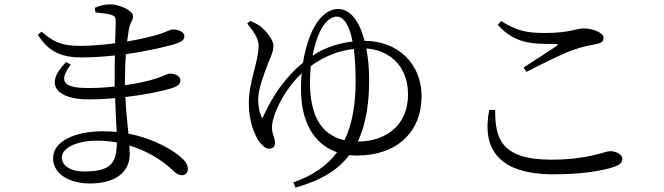

<svg xmlns="http://www.w3.org/2000/svg" viewBox="-20 -797 3040 879"><path d="M366 -12C299 -12 263 -41 263 -76C263 -117 326 -153 424 -153C455 -153 486 -150 515 -145C514 -50 487 -12 366 -12ZM552 -429C552 -476 554 -516 556 -549C662 -564 755 -586 791 -599C810 -606 824 -614 824 -631C824 -652 796 -662 772 -662C758 -662 741 -651 714 -642C683 -632 627 -618 562 -607C565 -631 568 -651 571 -668C576 -694 589 -702 589 -723C589 -749 527 -777 484 -777C457 -777 433 -770 414 -761L417 -740C449 -737 469 -735 490 -729C506 -723 510 -718 510 -698C510 -689 509 -650 507 -599C454 -592 398 -587 347 -587C253 -587 219 -611 170 -652L153 -638C204 -558 263 -534 356 -534C404 -534 456 -538 506 -543C505 -509 505 -474 505 -441V-401C464 -396 422 -394 382 -394C282 -394 240 -418 304 -501L283 -513C176 -407 245 -342 385 -342C425 -342 466 -344 507 -348C509 -287 512 -233 514 -193C494 -195 473 -196 451 -196C326 -196 223 -152 223 -73C223 -2 295 43 393 43C504 43 574 -6 574 -91C574 -104 573 -117 572 -131C648 -108 715 -69 766 -22C784 -5 795 5 813 5C829 5 840 -5 840 -24C840 -43 828 -61 806 -79C777 -105 692 -161 568 -185C563 -232 557 -288 554 -353C652 -364 739 -383 777 -397C795 -404 806 -414 806 -429C806 -450 780 -460 759 -460C747 -460 729 -449 696 -438C656 -425 606 -414 552 -407Z M1618 -149C1661 -239 1670 -347 1670 -430C1670 -481 1666 -530 1657 -575C1750 -570 1848 -505 1848 -365C1848 -216 1738 -149 1619 -149ZM1399 -422C1399 -446 1401 -471 1403 -495C1466 -540 1530 -565 1600 -573C1605 -533 1608 -484 1608 -424C1608 -322 1594 -231 1557 -155C1451 -179 1399 -267 1399 -422ZM1445 -653C1470 -704 1499 -721 1522 -721C1549 -721 1578 -691 1594 -607C1518 -598 1454 -572 1411 -542C1419 -585 1431 -624 1445 -653ZM1112 -689C1132 -662 1164 -628 1164 -587C1164 -518 1119 -420 1119 -325C1119 -235 1149 -172 1170 -144C1183 -130 1196 -116 1211 -116C1230 -116 1239 -127 1239 -143C1239 -167 1225 -183 1225 -213C1225 -266 1277 -383 1361 -461C1359 -438 1358 -414 1358 -388C1358 -238 1418 -136 1523 -100C1479 -40 1414 6 1323 38L1333 62C1456 26 1527 -19 1579 -87C1591 -86 1603 -85 1615 -85C1797 -85 1910 -193 1910 -357C1910 -507 1799 -610 1649 -610C1627 -696 1586 -756 1527 -756C1492 -756 1450 -731 1418 -672C1396 -632 1378 -576 1367 -510C1287 -444 1227 -359 1181 -255C1169 -273 1162 -310 1162 -341C1162 -389 1186 -450 1208 -509C1217 -531 1232 -561 1232 -587C1232 -615 1198 -654 1180 -670C1162 -685 1144 -694 1125 -701Z M2220 -294C2185 -118 2260 1 2514 1C2653 1 2742 -17 2788 -32C2818 -42 2829 -52 2829 -70C2829 -91 2799 -105 2774 -105C2747 -105 2676 -66 2503 -66C2272 -66 2246 -167 2247 -294ZM2390 -468C2459 -503 2550 -549 2600 -567C2650 -585 2680 -589 2708 -595C2733 -599 2743 -607 2743 -625C2743 -648 2691 -667 2654 -667C2615 -667 2592 -646 2473 -646C2395 -646 2345 -655 2274 -701L2259 -683C2333 -602 2405 -594 2522 -596C2536 -595 2537 -592 2526 -585C2490 -561 2427 -520 2377 -488Z"/></svg>

Font: Source Han Serif
Style: Regular
Weight: 400
Designer: Ryoko NISHIZUKA 西塚涼子 (kana & ideographs); Frank Grießhammer (Latin, Greek & Cyrillic); Wenlong ZHANG 张文龙 (bopomofo); San
Foundry: Adobe Systems Incorporated
Version: Version 1.001;PS 1.001;hotconv 16.6.54;makeotf.lib2.5.65590